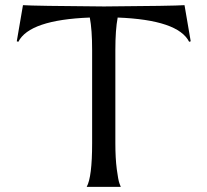

<svg xmlns="http://www.w3.org/2000/svg" viewBox="-20 -724 804 744"><path d="M383 -699Q653 -701 695 -704L719 -564L713 -562Q670 -647 436 -656Q427 -609 427 -530V-169Q427 -111 432.5 -68.5Q438 -26 443 -13L448 0H316Q337 -38 337 -169V-530Q337 -609 328 -656Q94 -647 51 -562L45 -564L69 -704Q111 -701 383 -699Z"/></svg>

Font: Coconat
Style: Regular
Weight: 400
Designer: Sara Lavazza
Foundry: Collletttivo
Version: Version 1.000;Glyphs 3.2 (3217)